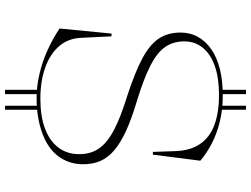

<svg xmlns="http://www.w3.org/2000/svg" viewBox="-137 -718 995 761"><g transform="rotate(90 360.5 -337.5)"><path d="M399 140V0H415V140ZM336 140V0H353V140ZM336 -715V-815H353V-715ZM399 -715V-815H415V-715ZM368 15Q323 15 275 4Q227 -7 181 -27.5Q135 -48 93 -76L113 -282H124L130 -161Q132 -111 162.5 -75Q193 -39 247 -19.5Q301 0 371 0Q441 0 490 -18.5Q539 -37 565 -71.5Q591 -106 591 -154Q591 -199 569 -231.5Q547 -264 496.5 -291Q446 -318 358 -345Q266 -375 211 -404.5Q156 -434 132.5 -470Q109 -506 109 -555Q109 -594 126.5 -625Q144 -656 176 -678Q208 -700 254 -711.5Q300 -723 359 -723Q413 -723 461 -711.5Q509 -700 548.5 -679.5Q588 -659 617 -634L593 -446H582L579 -535Q577 -594 551 -632.5Q525 -671 476 -689.5Q427 -708 356 -708Q289 -708 242 -691.5Q195 -675 169.5 -644Q144 -613 144 -570Q144 -527 166 -495Q188 -463 239.5 -436.5Q291 -410 379 -383Q450 -362 498 -340Q546 -318 575.5 -293Q605 -268 618 -238Q631 -208 631 -169Q631 -134 618.5 -104.5Q606 -75 583.5 -53Q561 -31 528.5 -16Q496 -1 455.5 7Q415 15 368 15Z"/></g></svg>

Font: Kalnia ExtraLight
Style: Regular
Weight: 250
Designer: Frida Medrano
Foundry: Frida Medrano
Version: Version 1.105